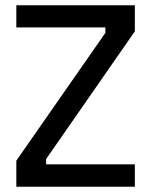

<svg xmlns="http://www.w3.org/2000/svg" viewBox="-20 -708 575 729"><path d="M42 -98 380 -583V-604H42V-688H492V-589L155 -104V-84H492V1H42Z"/></svg>

Font: sheba-seeBold
Style: Regular
Weight: 600
Designer: Mohamed Galeb, the designers
Foundry: Kief Type Foundry
Version: Version 2.010; ttfautohint (v1.5.33-1714) -l 8 -r 50 -G 200 